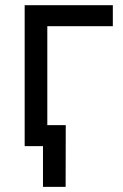

<svg xmlns="http://www.w3.org/2000/svg" viewBox="-20 -561 474 737"><path d="M413.1 -541V-460.4H161.6V0H74.7V-541ZM145 156.2V0H108.4V-80.6H232.4L231.9 156.2Z"/></svg>

Font: Inter 17pt
Style: Regular
Weight: 400
Version: Version 4.001;git-66647c0bb